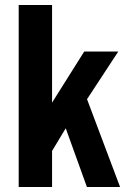

<svg xmlns="http://www.w3.org/2000/svg" viewBox="-20 -750 502 770"><path d="M188.8 -730H55V0H188.8V-144.6L243.6 -235.6L328.6 0H461.6L329 -352.2L454.4 -543.4H317.8L188.8 -338.4Z"/></svg>

Font: Secuela Light
Style: Regular
Weight: 300
Designer: Fernando Haro
Foundry: deFharo
Version: Version 1.708